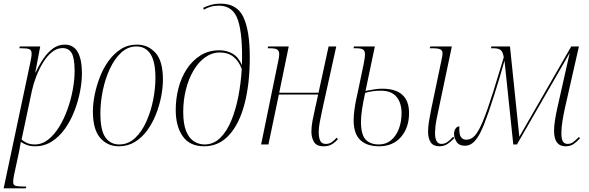

<svg xmlns="http://www.w3.org/2000/svg" viewBox="-37 -790 3221 1050"><path d="M125 -430Q130 -453 133 -470Q136 -487 136 -496Q136 -516 123.5 -521Q111 -526 82 -526H69L71 -536H183L156 -394H158Q177 -435 200.5 -469.5Q224 -504 253 -525Q282 -546 317 -546Q365 -546 388 -505.5Q411 -465 411 -389Q411 -342 400.5 -288.5Q390 -235 369.5 -182Q349 -129 318 -85.5Q287 -42 246 -16Q205 10 155 10Q130 10 111.5 3.5Q93 -3 77 -14Q74 2 72 13Q70 24 68 36L39 171Q35 193 35 205Q35 222 48 226Q61 230 91 230H107L104 240H-17ZM153 0Q193 0 226.5 -26.5Q260 -53 286.5 -96Q313 -139 332 -192Q351 -245 361 -299.5Q371 -354 371 -401Q371 -472 355 -499.5Q339 -527 305 -527Q274 -527 247 -505Q220 -483 198.5 -448Q177 -413 161.5 -372.5Q146 -332 138 -296L81 -27Q89 -19 107.5 -9.5Q126 0 153 0Z M613 10Q550 10 510.5 -36.5Q471 -83 471 -180Q471 -223 481 -272.5Q491 -322 510 -370.5Q529 -419 558 -458.5Q587 -498 625 -522Q663 -546 712 -546Q772 -546 813 -501.5Q854 -457 854 -354Q854 -312 844.5 -262.5Q835 -213 816 -165Q797 -117 768.5 -77.5Q740 -38 701 -14Q662 10 613 10ZM615 0Q664 0 701 -34.5Q738 -69 763 -124.5Q788 -180 800.5 -243.5Q813 -307 813 -364Q813 -453 786 -494.5Q759 -536 709 -536Q662 -536 625.5 -502Q589 -468 563.5 -413Q538 -358 525 -294Q512 -230 512 -170Q512 -77 539.5 -38.5Q567 0 615 0Z M1079 10Q1001 10 962.5 -44.5Q924 -99 924 -189Q924 -250 939 -308Q954 -366 984.5 -412.5Q1015 -459 1059.5 -487Q1104 -515 1163 -515Q1203 -515 1235 -496.5Q1267 -478 1286 -434Q1291 -597 1265 -678Q1239 -759 1160 -759Q1135 -759 1114.5 -753Q1094 -747 1078 -737L1074 -747Q1089 -755 1113.5 -762.5Q1138 -770 1170 -770Q1259 -770 1294 -696.5Q1329 -623 1329 -477Q1329 -332 1300.5 -222.5Q1272 -113 1216 -51.5Q1160 10 1079 10ZM1082 0Q1131 0 1167.5 -36Q1204 -72 1228.5 -132Q1253 -192 1267 -265.5Q1281 -339 1285 -413Q1269 -456 1239.5 -479.5Q1210 -503 1166 -503Q1122 -503 1085 -476.5Q1048 -450 1021 -404Q994 -358 979.5 -299.5Q965 -241 965 -178Q965 -112 981 -73Q997 -34 1023.5 -17Q1050 0 1082 0Z M1732 10Q1694 10 1680 -14Q1666 -38 1666 -70Q1666 -98 1672 -129.5Q1678 -161 1686 -196L1703 -273H1488L1431 0H1391L1485 -458Q1490 -481 1490 -493Q1490 -512 1479 -519Q1468 -526 1439 -526H1427L1429 -536H1542L1490 -283H1705L1760 -536H1802L1727 -197Q1717 -151 1711.5 -121Q1706 -91 1706 -67Q1706 -38 1714 -20.5Q1722 -3 1745 -3Q1762 -3 1775 -11Q1788 -19 1804 -37L1811 -29Q1794 -10 1776.5 0Q1759 10 1732 10Z M2036 10Q1969 10 1933 -24.5Q1897 -59 1897 -132Q1897 -158 1901 -187.5Q1905 -217 1910.5 -244Q1916 -271 1920 -288L1952 -441Q1959 -476 1959 -492Q1959 -512 1948.5 -519Q1938 -526 1911 -526H1896L1899 -536H2013L1962 -293Q1984 -297 2008.5 -301Q2033 -305 2052 -305Q2200 -305 2200 -172Q2200 -92 2156 -41Q2112 10 2036 10ZM2035 0Q2074 0 2101.5 -23Q2129 -46 2144 -85Q2159 -124 2159 -171Q2159 -228 2131 -261Q2103 -294 2046 -294Q1999 -294 1960 -282Q1949 -233 1943 -192.5Q1937 -152 1937 -125Q1937 -55 1962 -27.5Q1987 0 2035 0ZM2366 10Q2333 10 2318.5 -11.5Q2304 -33 2304 -70Q2304 -95 2309 -126.5Q2314 -158 2320 -187L2380 -474Q2383 -489 2383 -498Q2383 -513 2372 -519.5Q2361 -526 2329 -526H2313L2316 -536H2434L2351 -141Q2346 -115 2344 -95.5Q2342 -76 2342 -64Q2342 -3 2377 -3Q2394 -3 2409 -13Q2424 -23 2441 -42L2448 -35Q2429 -15 2410 -2.5Q2391 10 2366 10Z M3056 10Q2993 10 2993 -75Q2993 -100 2998 -132.5Q3003 -165 3011 -200L3078 -498H3077L2790 0H2770L2722 -458Q2706 -400 2692.5 -356.5Q2679 -313 2665 -268Q2634 -170 2610 -109.5Q2586 -49 2561.5 -21Q2537 7 2506 7Q2473 7 2459.5 -15Q2446 -37 2446 -57Q2446 -75 2454.5 -87Q2463 -99 2475 -99Q2473 -57 2483 -41.5Q2493 -26 2514 -26Q2539 -26 2559.5 -48Q2580 -70 2603.5 -126.5Q2627 -183 2660 -287Q2676 -340 2686.5 -373.5Q2697 -407 2704 -430.5Q2711 -454 2718 -477Q2713 -507 2701 -516.5Q2689 -526 2663 -526H2648L2650 -536H2752L2803 -42L3087 -536H3129L3052 -197Q3045 -166 3039 -128.5Q3033 -91 3033 -63Q3033 -29 3041.5 -16Q3050 -3 3067 -3Q3084 -3 3097 -12.5Q3110 -22 3129 -41L3135 -34Q3117 -14 3099.5 -2Q3082 10 3056 10Z"/></svg>

Font: Noto Serif Display Condensed ExtraLight
Style: Italic
Weight: 200
Width: 3
Italic angle: -12°
Designer: Monotype Design Team
Foundry: Monotype Imaging Inc.
Version: Version 2.009